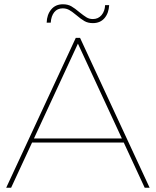

<svg xmlns="http://www.w3.org/2000/svg" viewBox="-20 -877 728 897"><path d="M334 -700H354L679 0H656L339 -684H349L32 0H9ZM126 -230H561L571 -211H116ZM337 -806Q318 -822 304 -830Q290 -838 273 -838Q248 -838 233.5 -820Q219 -802 217 -771H198Q199 -808 219 -832.5Q239 -857 274 -857Q297 -857 313.5 -847.5Q330 -838 351 -820Q371 -804 384 -796Q397 -788 414 -788Q439 -788 454.5 -806.5Q470 -825 471 -853H490Q488 -815 468 -792Q448 -769 414 -769Q391 -769 374.5 -778.5Q358 -788 337 -806Z"/></svg>

Font: iiserrat Thin
Style: Regular
Weight: 100
Designer: Akira Ohta
Foundry: Akira Ohta
Version: Version 1.200;Glyphs 3.3.1 (3343)